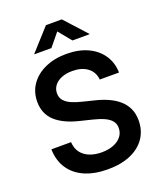

<svg xmlns="http://www.w3.org/2000/svg" viewBox="-170 -1052 987 1172"><g transform="rotate(-20 323.5 -466.5)"><path d="M327.1 11.2Q240.7 11.2 177.7 -16.1Q114.7 -43.5 79.8 -95.7Q44.9 -147.9 43 -221.7H170.9Q172.9 -181.6 193.1 -154.3Q213.4 -127 248 -113Q282.7 -99.1 326.7 -99.1Q370.6 -99.1 403.8 -112.3Q437 -125.5 455.6 -149.2Q474.1 -172.9 474.1 -204.1Q474.1 -231.4 458.7 -250.2Q443.4 -269 413.8 -282.5Q384.3 -295.9 341.8 -306.2L260.3 -326.2Q163.6 -350.1 112.3 -397.9Q61 -445.8 61 -522.9Q61 -587.4 95.2 -635.7Q129.4 -684.1 189.5 -710.9Q249.5 -737.8 327.1 -737.8Q406.2 -737.8 464.8 -710.7Q523.4 -683.6 556.6 -634.8Q589.8 -585.9 591.3 -521H466.3Q461.4 -571.3 423.8 -599.4Q386.2 -627.4 325.7 -627.4Q285.2 -627.4 254.9 -615Q224.6 -602.5 208.3 -580.6Q191.9 -558.6 191.9 -530.3Q191.9 -501.5 208.7 -482.7Q225.6 -463.9 254.4 -451.4Q283.2 -439 318.4 -430.7L388.7 -413.1Q434.6 -402.8 473.6 -385.7Q512.7 -368.7 542 -344Q571.3 -319.3 587.6 -285.2Q604 -251 604 -206.1Q604 -141.1 570.8 -92Q537.6 -43 475.6 -15.9Q413.6 11.2 327.1 11.2ZM254.4 -802.2H144V-804.7L271 -945.3H374L502 -804.7V-802.2H391.1L322.8 -885.7Z"/></g></svg>

Font: Inter 20pt SemiBold
Style: Regular
Weight: 600
Version: Version 4.001;git-66647c0bb